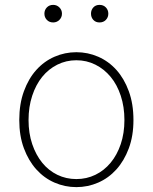

<svg xmlns="http://www.w3.org/2000/svg" viewBox="-20 -754 626 787"><path d="M293 13Q246 13 203.5 -5.5Q161 -24 129 -59.5Q97 -95 78 -146Q59 -197 59 -262Q59 -328 78 -380Q97 -432 129 -467.5Q161 -503 203.5 -521.5Q246 -540 293 -540Q340 -540 382.5 -521.5Q425 -503 457 -467.5Q489 -432 508 -380Q527 -328 527 -262Q527 -197 508 -146Q489 -95 457 -59.5Q425 -24 382.5 -5.5Q340 13 293 13ZM293 -20Q335 -20 371 -37.5Q407 -55 433.5 -87Q460 -119 475 -163.5Q490 -208 490 -262Q490 -316 475 -361.5Q460 -407 433.5 -439Q407 -471 371 -489Q335 -507 293 -507Q251 -507 215 -489Q179 -471 153 -439Q127 -407 112 -361.5Q97 -316 97 -262Q97 -208 112 -163.5Q127 -119 153 -87Q179 -55 215 -37.5Q251 -20 293 -20ZM198 -662Q182 -662 172 -672.5Q162 -683 162 -698Q162 -713 172 -723.5Q182 -734 198 -734Q213 -734 223.5 -723.5Q234 -713 234 -698Q234 -683 223.5 -672.5Q213 -662 198 -662ZM388 -662Q372 -662 362.5 -672.5Q353 -683 353 -698Q353 -713 362.5 -723.5Q372 -734 388 -734Q404 -734 414 -723.5Q424 -713 424 -698Q424 -683 414 -672.5Q404 -662 388 -662Z"/></svg>

Font: Kinto Sans Thin
Style: Regular
Weight: 100
Designer: Authors: Ryoko NISHIZUKA  (kana & ideographs); Paul D. Hunt (Latin, Greek & Cyrillic); Wenlong ZHANG  (bopomofo); Sandol
Foundry: Adobe Systems Incorporated, ookami Inc.
Version: Version 0.001